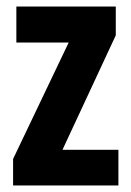

<svg xmlns="http://www.w3.org/2000/svg" viewBox="-20 -567 401 587"><path d="M342 0H20V-81L190 -437H30V-547H334V-459L171 -109H342Z"/></svg>

Font: Noto Sans Myanmar ExtraCondensed
Style: Bold
Weight: 700
Width: 2
Designer: Monotype Design Team
Foundry: Monotype Imaging Inc.
Version: Version 2.107; ttfautohint (v1.8.4.7-5d5b)